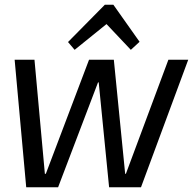

<svg xmlns="http://www.w3.org/2000/svg" viewBox="-20 -793 817 813"><path d="M42 -540H126L170 -57H174L357 -540H462L510 -57H513L693 -540H777L577 0H442L398 -444H395L226 0H91ZM268 -615 424 -773H460L571 -616L534 -582L415 -708H452L296 -582Z"/></svg>

Font: Pathway Extreme SemiCondensed
Style: Italic
Weight: 400
Width: 4
Italic angle: -8°
Version: Version 1.001;gftools[0.9.26]